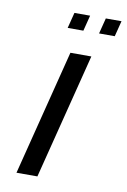

<svg xmlns="http://www.w3.org/2000/svg" viewBox="-78 -705 499 753"><g transform="rotate(10 172.0 -328.5)"><path d="M125 0H41.7L168.3 -500H251.7ZM203.3 -594.2H140.8L156.7 -656.7H219.2ZM328.3 -594.2H265.8L281.7 -656.7H344.2Z"/></g></svg>

Font: Yulong
Style: Italic
Weight: 400
Italic angle: -14.25°
Designer: GGBotNet
Foundry: f0n7.com
Version: 1.00